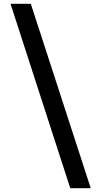

<svg xmlns="http://www.w3.org/2000/svg" viewBox="-20 -817 529 1003"><path d="M347 166 35 -797H141L454 166Z"/></svg>

Font: Onest Medium
Style: Regular
Weight: 500
Designer: Dmitri Voloshin, Andrey Kudryavtsev
Foundry: Dmitri Voloshin, Andrey Kudryavtsev
Version: Version 1.000;gftools[0.9.33]